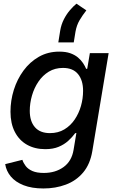

<svg xmlns="http://www.w3.org/2000/svg" viewBox="-20 -830 645 1064"><path d="M220.7 214.4Q156.2 214.4 110.8 196.5Q65.4 178.7 40 148.2Q14.6 117.7 8.8 79.6L104 55.7Q109.9 73.7 122.6 90.3Q135.3 106.9 159.4 117.7Q183.6 128.4 222.7 128.4Q287.1 128.4 332.3 95.7Q377.4 63 387.7 0.5L403.3 -93.3L396.5 -91.8Q380.4 -69.8 358.2 -49.6Q335.9 -29.3 304.9 -16.4Q273.9 -3.4 231 -3.4Q173.3 -3.4 129.9 -27.8Q86.4 -52.2 62.3 -98.9Q38.1 -145.5 38.1 -210.9Q38.1 -272.9 56.6 -332Q75.2 -391.1 110.4 -439Q145.5 -486.8 195.6 -515.4Q245.6 -543.9 308.6 -543.9Q343.8 -543.9 368.9 -535.2Q394 -526.4 411.4 -512Q428.7 -497.6 439.9 -480.7Q451.2 -463.9 457.5 -448.2L463.4 -449.2L478 -535.6H582L491.7 6.8Q479.5 80.1 440.7 126Q401.9 171.9 344.7 193.1Q287.6 214.4 220.7 214.4ZM256.8 -92.3Q302.2 -92.3 336.4 -112.8Q370.6 -133.3 393.8 -167.5Q417 -201.7 428.7 -242.9Q440.4 -284.2 440.4 -326.7Q440.4 -385.3 412.4 -419.4Q384.3 -453.6 329.1 -453.6Q284.7 -453.6 250.5 -432.9Q216.3 -412.1 192.9 -377.4Q169.4 -342.8 157.2 -300.5Q145 -258.3 145 -215.8Q145 -157.7 173.6 -125Q202.1 -92.3 256.8 -92.3ZM303.2 -595.2 313.5 -659.7Q319.3 -694.3 334 -722.9Q348.6 -751.5 367.4 -773.4Q386.2 -795.4 403.8 -809.6L458.5 -772.5Q437 -745.1 420.9 -717.8Q404.8 -690.4 398.4 -654.8L388.7 -595.2Z"/></svg>

Font: Inter 20pt Medium
Style: Italic
Weight: 500
Italic angle: -9.3988°
Version: Version 4.001;git-66647c0bb